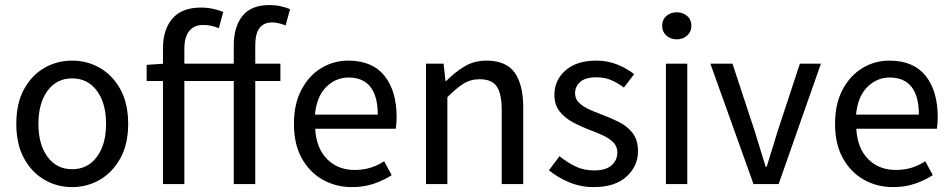

<svg xmlns="http://www.w3.org/2000/svg" viewBox="-20 -744 3848 776"><path d="M271.5 12.2Q210.4 12.2 159.2 -17.6Q107.9 -47.4 76.9 -104.5Q45.9 -161.6 45.9 -243.2Q45.9 -326.2 76.9 -383.1Q107.9 -439.9 159.2 -469.5Q210.4 -499 271.5 -499Q332.5 -499 383.8 -469.5Q435.1 -439.9 466.6 -383.1Q498 -326.2 498 -243.2Q498 -161.6 466.6 -104.5Q435.1 -47.4 383.8 -17.6Q332.5 12.2 271.5 12.2ZM271.5 -60.1Q334.5 -60.1 371.6 -110.1Q408.7 -160.2 408.7 -243.2Q408.7 -327.1 371.6 -377.2Q334.5 -427.2 271.5 -427.2Q209 -427.2 172.1 -377.2Q135.3 -327.1 135.3 -243.2Q135.3 -160.2 172.1 -110.1Q209 -60.1 271.5 -60.1Z M638.7 0V-416.5H572.8V-481.9L638.7 -486.3V-548.8Q638.7 -624.5 676.8 -668.9Q714.8 -713.4 792.5 -713.4Q816.9 -713.4 840.6 -708.5Q864.3 -703.6 882.3 -695.3L864.3 -629.9Q835 -643.1 799.8 -643.1Q764.6 -643.1 744.9 -618.7Q725.1 -594.2 725.1 -546.9V-486.8H924.8V-561Q924.8 -635.7 960 -679.7Q995.1 -723.6 1069.8 -723.6Q1092.8 -723.6 1114.3 -718.8Q1135.7 -713.9 1152.3 -707L1134.3 -641.1Q1120.1 -647 1106.2 -650.1Q1092.3 -653.3 1079.6 -653.3Q1045.9 -653.3 1028.8 -630.4Q1011.7 -607.4 1011.7 -561.5V-486.8H1113.3V-416.5H1011.7V0H924.8V-416.5H725.1V0Z M1402.3 12.2Q1337.4 12.2 1284.2 -17.8Q1231 -47.9 1199.5 -104.7Q1168 -161.6 1168 -243.2Q1168 -324.7 1198.5 -381.8Q1229 -439 1278.8 -469Q1328.6 -499 1387.2 -499Q1484.9 -499 1533.9 -437.7Q1583 -376.5 1583 -270Q1583 -256.8 1582 -244.9Q1581.1 -232.9 1579.6 -223.6H1253.9Q1258.3 -145 1301.8 -101.1Q1345.2 -57.1 1413.6 -57.1Q1447.3 -57.1 1476.6 -65.9Q1505.9 -74.7 1532.7 -92.3L1563 -36.1Q1531.2 -15.6 1491.5 -1.7Q1451.7 12.2 1402.3 12.2ZM1252.9 -280.8H1506.8Q1506.8 -355 1477.1 -392.8Q1447.3 -430.7 1389.2 -430.7Q1336.9 -430.7 1298.3 -392.3Q1259.8 -354 1252.9 -280.8Z M1701.7 0V-486.8H1772.9L1780.3 -417H1783.7Q1817.9 -451.7 1856.9 -475.3Q1896 -499 1946.3 -499Q2024.9 -499 2059.8 -450.9Q2094.7 -402.8 2094.7 -309.6V0H2007.8V-297.9Q2007.8 -365.2 1987.8 -394.5Q1967.8 -423.8 1918.5 -423.8Q1881.8 -423.8 1852.8 -405.5Q1823.7 -387.2 1788.1 -351.1V0Z M2378.9 12.2Q2327.6 12.2 2280.5 -7.3Q2233.4 -26.9 2198.7 -55.7L2241.2 -112.8Q2272.9 -87.4 2305.9 -71.3Q2338.9 -55.2 2381.8 -55.2Q2429.2 -55.2 2452.1 -76.2Q2475.1 -97.2 2475.1 -127.4Q2475.1 -152.3 2458.7 -168.7Q2442.4 -185.1 2417 -196.8Q2391.6 -208.5 2364.7 -218.3Q2331.1 -231 2297.9 -248.3Q2264.6 -265.6 2242.7 -292.5Q2220.7 -319.3 2220.7 -360.4Q2220.7 -419.9 2265.6 -459.5Q2310.5 -499 2390.1 -499Q2436 -499 2475.1 -483.2Q2514.2 -467.3 2543 -444.3L2501.5 -390.1Q2476.6 -408.7 2450.4 -420.2Q2424.3 -431.6 2390.6 -431.6Q2346.2 -431.6 2325.2 -413.1Q2304.2 -394.5 2304.2 -367.2Q2304.2 -344.7 2319.6 -329.3Q2335 -314 2359.4 -302.7Q2383.8 -291.5 2411.1 -281.2Q2445.8 -268.6 2480 -251.7Q2514.2 -234.9 2536.4 -206.8Q2558.6 -178.7 2558.6 -132.3Q2558.6 -73.2 2512.5 -30.5Q2466.3 12.2 2378.9 12.2Z M2671.4 0V-486.8H2757.8V0ZM2715.3 -585Q2690.4 -585 2673.3 -600.3Q2656.2 -615.7 2656.2 -639.6Q2656.2 -664.6 2673.3 -679.4Q2690.4 -694.3 2715.3 -694.3Q2740.2 -694.3 2757.3 -679.4Q2774.4 -664.6 2774.4 -639.6Q2774.4 -615.7 2757.3 -600.3Q2740.2 -585 2715.3 -585Z M3025.4 0 2851.1 -486.8H2940.4L3030.3 -213.9Q3041 -177.7 3052.5 -141.4Q3064 -105 3074.7 -69.8H3078.6Q3089.4 -105 3100.8 -141.4Q3112.3 -177.7 3123 -213.9L3212.9 -486.8H3297.9L3127 0Z M3589.4 12.2Q3524.4 12.2 3471.2 -17.8Q3418 -47.9 3386.5 -104.7Q3355 -161.6 3355 -243.2Q3355 -324.7 3385.5 -381.8Q3416 -439 3465.8 -469Q3515.6 -499 3574.2 -499Q3671.9 -499 3720.9 -437.7Q3770 -376.5 3770 -270Q3770 -256.8 3769 -244.9Q3768.1 -232.9 3766.6 -223.6H3440.9Q3445.3 -145 3488.8 -101.1Q3532.2 -57.1 3600.6 -57.1Q3634.3 -57.1 3663.6 -65.9Q3692.9 -74.7 3719.7 -92.3L3750 -36.1Q3718.3 -15.6 3678.5 -1.7Q3638.7 12.2 3589.4 12.2ZM3439.9 -280.8H3693.8Q3693.8 -355 3664.1 -392.8Q3634.3 -430.7 3576.2 -430.7Q3523.9 -430.7 3485.4 -392.3Q3446.8 -354 3439.9 -280.8Z"/></svg>

Font: Varta Light Medium
Style: Regular
Weight: 500
Version: Version 1.004